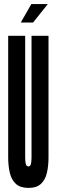

<svg xmlns="http://www.w3.org/2000/svg" viewBox="-20 -910 277 938"><path d="M119 8Q79 8 57.5 -11.8Q36 -31.5 28 -65.5Q20 -99.5 20 -141V-735H103V-141Q103 -120 106.2 -108.5Q109.5 -97 119 -97Q128 -97 131 -108.8Q134 -120.5 134 -141V-735H217V-141Q217 -99.5 209.2 -65.8Q201.5 -32 180.2 -12Q159 8 119 8ZM81.5 -800 133 -890H213.5L141.5 -800Z"/></svg>

Font: League Gothic Condensed
Style: Regular
Weight: 400
Width: 3
Designer: The League of Moveable Type
Version: Version 2.001